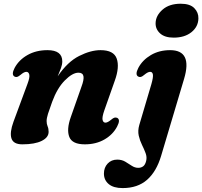

<svg xmlns="http://www.w3.org/2000/svg" viewBox="-20 -742 1059 1005"><path d="M56.5 -341Q38 -350.5 56.5 -386.5Q79 -428.5 124 -454Q169 -479.5 228.5 -479.5Q306 -479.5 306 -420.5Q306 -404.5 299 -385Q292 -365.5 282 -342.5Q333.5 -418.5 394.2 -449Q455 -479.5 506 -479.5Q575.5 -479.5 591 -435.2Q606.5 -391 581 -320L526 -164Q513.5 -128 517 -114Q520.5 -100 532 -100Q543.5 -100 562 -115.5Q572.5 -124.5 579.5 -126.2Q586.5 -128 593.5 -125Q612 -115.5 593 -79.5Q571 -37.5 526.8 -12Q482.5 13.5 424 13.5Q358 13.5 342.8 -25.2Q327.5 -64 350.5 -129L406 -287Q420.5 -325.5 416.8 -343.5Q413 -361.5 390.5 -361.5Q359.5 -361.5 319.5 -321.2Q279.5 -281 253 -209Q238.5 -169.5 231.2 -146.2Q224 -123 224 -108.5Q224 -93 229.2 -80.8Q234.5 -68.5 234.5 -52Q234.5 -22.5 198.2 -4.5Q162 13.5 97 13.5Q50 13.5 40 -17.5Q30 -48.5 50.5 -104.5L123.5 -302Q137 -337.5 133.2 -351.8Q129.5 -366 118 -366Q106 -366 88 -350.5Q77 -341.5 70 -339.5Q63 -337.5 56.5 -341ZM889 -545Q842.5 -545 818 -567.2Q793.5 -589.5 794.5 -621.5Q795.5 -660.5 830.8 -691.5Q866 -722.5 926 -722.5Q974.5 -722.5 997 -699.5Q1019.5 -676.5 1018.5 -645Q1017.5 -602 982 -573.5Q946.5 -545 889 -545ZM943.5 -329 823.5 73.5Q799 156 749.8 199.2Q700.5 242.5 622 242.5Q574 242.5 549 221.5Q524 200.5 524 166.5Q524 135 543.5 114.2Q563 93.5 593.5 93.5Q617.5 93.5 635.5 104.2Q653.5 115 669.8 125.8Q686 136.5 704 136.5Q718 136.5 729 128.8Q740 121 745 100.5Q750 80.5 742.2 59.8Q734.5 39 723.2 16.2Q712 -6.5 706.2 -32Q700.5 -57.5 709 -87.5L772.5 -302Q783 -339 780.2 -352.5Q777.5 -366 766 -366Q754 -366 735.5 -350.5Q725 -341.5 718 -339.5Q711 -337.5 704 -341Q685.5 -350.5 704 -386.5Q726 -428 769.8 -453.8Q813.5 -479.5 870.5 -479.5Q988.5 -479.5 943.5 -329Z"/></svg>

Font: Fraunces 9pt
Style: Bold Italic
Weight: 700
Italic angle: -16°
Version: Version 1.000;[b76b70a41]